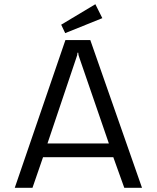

<svg xmlns="http://www.w3.org/2000/svg" viewBox="-20 -890 743 910"><path d="M50 0 290 -700H408L653 0H569L517 -145H184L134 0ZM351 -640H347Q347 -628 340 -611L205 -210H496L358 -611Q351 -628 351 -640ZM289 -733 270 -773 432 -870 465 -804Z"/></svg>

Font: Electrolize
Style: Regular
Weight: 400
Designer: Valery Zaveryaev
Foundry: Cyreal (www.cyreal.org)
Version: Version 1.002